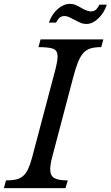

<svg xmlns="http://www.w3.org/2000/svg" viewBox="-48 -974 573 994"><path d="M224 -168Q212 -124 212 -98Q212 -64 233.5 -52Q255 -40 303 -40L291 0H-28L-17 -40Q13 -40 34 -44.5Q55 -49 70.5 -62Q86 -75 97 -98Q108 -121 118 -158L235 -600Q250 -655 250 -682Q250 -713 227.5 -721.5Q205 -730 151 -730L162 -770H487L476 -730Q443 -730 421 -723.5Q399 -717 383 -699Q367 -681 354.5 -649Q342 -617 329 -566ZM205 -857Q221 -902 251.5 -928Q282 -954 314 -954Q330 -954 344 -948Q356 -943 382 -928Q407 -915 422 -915Q438 -915 447.5 -923Q457 -931 467 -950H505Q491 -907 461 -878.5Q431 -850 400 -850Q382 -850 369 -856Q362 -859 352 -864Q342 -869 328 -876Q302 -891 287 -891Q272 -891 262.5 -884Q253 -877 242 -857Z"/></svg>

Font: SVN-Libre Baskerville
Style: Italic
Weight: 400
Italic angle: -14°
Designer: Pablo Impallari, Rodrigo Fuenzalida
Foundry: Pablo Impallari, Rodrigo Fuenzalida
Version: Version 1.000; ttfautohint (v1.8.4)